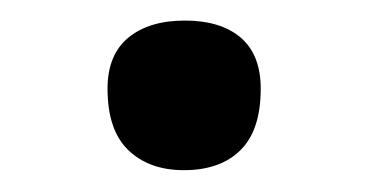

<svg xmlns="http://www.w3.org/2000/svg" viewBox="-20 -440 351 183"><path d="M155.3 -277.8Q122.1 -277.8 102.3 -296.9Q82.5 -315.9 82.5 -355.5Q82.5 -387.7 102.3 -404.1Q122.1 -420.4 156.2 -420.4Q190.4 -420.4 209.5 -404.1Q228.5 -387.7 228.5 -355.5Q228.5 -315.9 209.2 -296.9Q189.9 -277.8 155.3 -277.8Z"/></svg>

Font: Pinar Medium
Style: Regular
Weight: 500
Designer: Amin Abedi
Version: Version 3.000